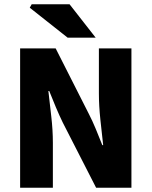

<svg xmlns="http://www.w3.org/2000/svg" viewBox="-20 -877 708 897"><path d="M74 0V-651H240L395 -345Q412 -312 427.5 -274.5Q443 -237 458 -199H462Q456 -252 449 -317.5Q442 -383 442 -441V-651H594V0H429L273 -305Q257 -338 241 -376Q225 -414 210 -452H206Q212 -398 219.5 -333.5Q227 -269 227 -210V0ZM296 -701 119 -841 128 -857H305L427 -701Z"/></svg>

Font: Source Sans 3 ExtraLight ExtraBold
Style: Regular
Weight: 800
Version: Version 3.052;hotconv 1.1.0;makeotfexe 2.6.0